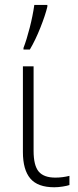

<svg xmlns="http://www.w3.org/2000/svg" viewBox="-20 -769 325 798"><path d="M119.6 -493.2V-142.1Q119.6 -81.1 140.9 -55.9Q162.1 -30.8 210 -30.8Q239.3 -30.8 268.6 -38.1V0Q259.3 3.4 240.7 6.3Q222.2 9.3 205.6 9.3Q136.7 9.3 106 -27.1Q75.2 -63.5 75.2 -137.2V-493.2ZM77.6 -569.8Q90.8 -604 103.5 -653.6Q116.2 -703.1 122.6 -748.5H176.8V-741.2Q168.5 -706.1 147.9 -654.3Q127.4 -602.5 104 -563H77.6Z"/></svg>

Font: Bpm'online Open Sans Light
Style: Regular
Weight: 300
Foundry: Ascender Corporation
Version: Version 1.10